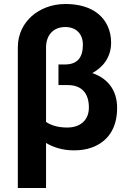

<svg xmlns="http://www.w3.org/2000/svg" viewBox="-20 -741 641 959"><path d="M348 10C381 10 411 6 438 -4C516 -32 565 -97 565 -202C565 -295 514 -351 441 -376C493 -404 535 -454 535 -528C535 -559 529 -586 518 -610C485 -682 411 -721 306 -721C236 -721 178 -695 139 -661C100 -626 69 -574 69 -504V198H210V-27C246 -5 294 10 348 10ZM424 -204C424 -140 380 -104 316 -104C272 -104 236 -114 210 -132V-504C210 -565 246 -606 306 -606C360 -606 394 -572 394 -518C394 -455 368 -419 304 -419H272V-316H319C389 -316 424 -274 424 -204Z"/></svg>

Font: Asimov
Style: Regular
Weight: 500
Designer: Google
Version: Version 2.000980; 2014